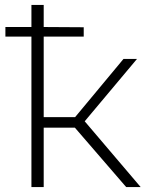

<svg xmlns="http://www.w3.org/2000/svg" viewBox="-20 -762 608 782"><path d="M285 -242H158V0H108V-613H2V-652H108V-742H158V-652L321 -651V-613H158V-285H286L483 -522H538L325 -268L553 0H494Z"/></svg>

Font: Montserrat Atlas Light
Style: Regular
Weight: 300
Designer: Julieta Ulanovsky
Foundry: Julieta Ulanovsky
Version: Version 7.200